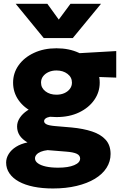

<svg xmlns="http://www.w3.org/2000/svg" viewBox="-20 -790 658 1034"><path d="M265 225Q207.5 225 161 215.5Q114.5 206 81.5 187.8Q48.5 169.5 30.8 143.5Q13 117.5 13 85.5Q13 61.5 26.8 39.2Q40.5 17 66.2 0.8Q92 -15.5 128 -23Q99 -40 85.5 -61.2Q72 -82.5 72 -109Q72 -133 86.5 -155.2Q101 -177.5 127 -194.8Q153 -212 187.5 -222Q222 -232 262 -230.5L293.5 -164Q266 -164.5 249.5 -161.2Q233 -158 225.2 -151.8Q217.5 -145.5 217.5 -137.5Q217.5 -127.5 230 -120.8Q242.5 -114 277.5 -111L365.5 -103.5Q429 -97.5 476.2 -81.8Q523.5 -66 549.5 -36.8Q575.5 -7.5 575.5 39.5Q575.5 79.5 553.8 113.8Q532 148 491 172.8Q450 197.5 392.8 211.2Q335.5 225 265 225ZM293 113Q347.5 113 379.5 99.5Q411.5 86 411.5 64Q411.5 47 393.5 38.2Q375.5 29.5 335.5 26.5L236.5 18.5Q215 21 199.8 27.2Q184.5 33.5 176.5 42.8Q168.5 52 168.5 63Q168.5 78 183.8 89.2Q199 100.5 227 106.8Q255 113 293 113ZM284 -159.5Q214.5 -159.5 162 -184Q109.5 -208.5 80 -250.5Q50.5 -292.5 50.5 -345Q50.5 -396.5 80.2 -438.5Q110 -480.5 163 -505.2Q216 -530 284 -530Q352 -530 404.8 -505.5Q457.5 -481 487.2 -439.2Q517 -397.5 517 -345Q517 -293.5 487.5 -251.5Q458 -209.5 405.8 -184.5Q353.5 -159.5 284 -159.5ZM284 -280Q307.5 -280 326.2 -288.2Q345 -296.5 356.2 -311.2Q367.5 -326 367.5 -345Q367.5 -374 343.5 -392.2Q319.5 -410.5 284 -410.5Q260.5 -410.5 241.8 -402Q223 -393.5 212 -379Q201 -364.5 201 -345Q201 -316.5 224.8 -298.2Q248.5 -280 284 -280ZM360.5 -381 291.5 -497 606 -515V-372ZM215.5 -585 64.5 -769.5H235L296.5 -684.5L359.5 -769.5H524L372 -585Z"/></svg>

Font: Geologica ExtraBold
Style: Regular
Weight: 800
Designer: Sindre Bremnes, Frode Helland
Foundry: Monokrom Skriftforlag AS
Version: Version 1.010;gftools[0.9.28]